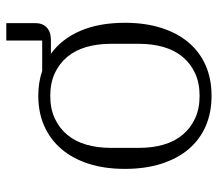

<svg xmlns="http://www.w3.org/2000/svg" viewBox="-60 -602 675 594"><g transform="rotate(-90 277.0 -305.5)"><path d="M277 12Q225 12 183.5 -6Q142 -24 112.5 -58.5Q83 -93 67 -143Q51 -193 51 -256Q51 -319 67 -368.5Q83 -418 112.5 -452.5Q142 -487 183.5 -505.5Q225 -524 277 -524Q319 -524 354 -512H448V-623H502V-533Q502 -511 488.5 -498Q475 -485 449 -485H407Q453 -452 478 -394Q503 -336 503 -256Q503 -193 487 -143Q471 -93 441.5 -58.5Q412 -24 370.5 -6Q329 12 277 12ZM277 -25Q317 -25 347 -39Q377 -53 397.5 -77.5Q418 -102 428 -136.5Q438 -171 438 -213V-299Q438 -341 428 -375.5Q418 -410 397.5 -434.5Q377 -459 347 -473Q317 -487 277 -487Q237 -487 207 -473Q177 -459 156.5 -434.5Q136 -410 126 -375.5Q116 -341 116 -299V-213Q116 -171 126 -136.5Q136 -102 156.5 -77.5Q177 -53 207 -39Q237 -25 277 -25Z"/></g></svg>

Font: IBM Plex Serif Light
Style: Regular
Weight: 300
Designer: Mike Abbink, Paul van der Laan, Pieter van Rosmalen
Foundry: Bold Monday
Version: Version 3.001